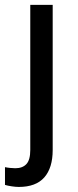

<svg xmlns="http://www.w3.org/2000/svg" viewBox="-52 -548 317 782"><path d="M162.6 -528.3V63Q162.6 135.7 128.4 174.6Q94.2 213.4 24.4 213.4Q12.2 213.4 -4.2 210.9Q-20.5 208.5 -31.7 205.1V132.8Q-22.5 134.8 -10.5 136Q1.5 137.2 10.3 137.2Q39.6 137.2 55.4 120.4Q71.3 103.5 71.3 63V-528.3Z"/></svg>

Font: Heebo
Style: Regular
Weight: 400
Designer: Oded Ezer
Foundry: Ezer Type House
Version: Version 3.100